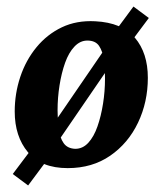

<svg xmlns="http://www.w3.org/2000/svg" viewBox="-20 -501 497 587"><path d="M66 66 19 31 80 -50 105 -66 314 -371 323 -393 388 -481 435 -446 376 -367 351 -351 142 -46 133 -24ZM210 -46Q233 -46 250 -64.5Q267 -83 278 -114.5Q289 -146 295 -184Q301 -222 301 -260Q301 -291 297.5 -317.5Q294 -344 283 -360.5Q272 -377 247 -377Q225 -377 207.5 -358.5Q190 -340 179 -309Q168 -278 162 -240Q156 -202 156 -164Q156 -133 159.5 -106.5Q163 -80 174.5 -63.5Q186 -47 210 -46ZM187 13Q106 13 65.5 -35.5Q25 -84 25 -160Q25 -215 42 -266Q59 -317 91.5 -356.5Q124 -396 169 -417.5Q214 -439 271 -436Q353 -432 392.5 -385.5Q432 -339 432 -263Q432 -189 402 -126Q372 -63 317 -25Q262 13 187 13Z"/></svg>

Font: Rasa
Style: Italic
Weight: 400
Italic angle: -7.10001°
Designer: Anna Giedrys (Yrsa+Rasa design), David Brezina (Yrsa art-direction, Rasa art-direction, design)
Foundry: Rosetta Type Foundry
Version: Version 2.004